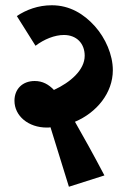

<svg xmlns="http://www.w3.org/2000/svg" viewBox="-20 -654 490 730"><path d="M242 56 377 13C335 -67 297 -135 265 -191C348 -226 409 -301 409 -387C409 -446 381 -509 341 -554C299 -601 245 -634 177 -634C125 -634 80 -617 44 -593L115 -480C148 -505 188 -521 223 -521C271 -521 302 -489 302 -442C302 -388 248 -341 185 -312C165 -333 142 -346 112 -346C65 -346 35 -315 35 -271C35 -213 88 -169 158 -169C163 -169 167 -169 172 -170Z"/></svg>

Font: Noto Serif Devanagari Condensed Black
Style: Regular
Weight: 900
Width: 3
Designer: Universal Thirst, Indian Type Foundry and the Monotype Design Team
Foundry: Monotype Imaging Inc.
Version: Version 2.004